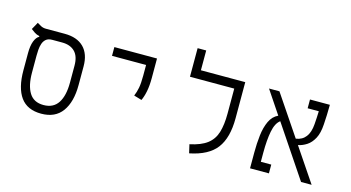

<svg xmlns="http://www.w3.org/2000/svg" viewBox="-81 -1047 2505 1372"><g transform="rotate(15 1172.0 -361.0)"><path d="M277.8 9.3Q174.3 9.3 125 -59.1Q75.7 -127.4 75.7 -257.3V-384.3Q75.7 -438.5 88.6 -472.7Q101.6 -506.8 122.6 -517.6V-522.9Q101.1 -527.3 85.7 -537.8Q70.3 -548.3 57.6 -558.1L87.4 -611.8Q98.6 -604 116 -595Q133.3 -585.9 153.3 -585.9H293Q385.3 -585.9 434.6 -536.6Q483.9 -487.3 483.9 -395.5V-257.3Q483.9 -132.8 432.6 -61.8Q381.3 9.3 277.8 9.3ZM277.8 -54.7Q350.6 -54.7 385.3 -108.2Q419.9 -161.6 419.9 -257.8V-384.3Q419.9 -453.1 386 -487.1Q352.1 -521 291.5 -521H218.3Q189 -521 172.9 -507.1Q156.7 -493.2 149.7 -471.7Q142.6 -450.2 140.9 -426.5Q139.2 -402.8 139.2 -382.8V-257.8Q139.2 -161.6 172.4 -108.2Q205.6 -54.7 277.8 -54.7Z M945.3 -271 887.2 -288.1Q899.9 -317.9 906.2 -351.6Q912.6 -385.3 912.6 -441.4V-521H660.6V-585.9H976.1V-441.4Q976.1 -385.3 967.8 -343Q959.5 -300.8 945.3 -271Z M1564.9 -585.9H1628.9V-318.4Q1628.9 -173.8 1569.8 -95.9Q1510.7 -18.1 1373 9.3L1358.4 -54.2Q1440.4 -71.3 1485.4 -105.5Q1530.3 -139.6 1547.6 -196.3Q1564.9 -252.9 1564.9 -335.9V-521H1237.3V-732.4H1300.8V-585.9Z M2198.7 0 1942.9 -380.9Q1909.2 -356.4 1896.5 -291.3Q1883.8 -226.1 1883.8 -133.3V-64.9H1960.9V0H1821.3V-117.7Q1821.3 -183.6 1828.4 -244.6Q1835.4 -305.7 1856.7 -351.1Q1877.9 -396.5 1918.9 -415.5L1804.7 -585.9H1881.8L2082 -289.1Q2176.3 -302.7 2185.1 -424.3Q2187 -447.3 2188.2 -471.9Q2189.5 -496.6 2190.4 -521H2107.9V-585.9H2254.9Q2254.9 -547.4 2253.2 -509Q2251.5 -470.7 2249.5 -439.9Q2245.6 -374.5 2224.4 -335Q2203.1 -295.4 2172.4 -275.4Q2141.6 -255.4 2108.9 -249L2276.9 0Z"/></g></svg>

Font: CaskaydiaMono NF Light
Style: Regular
Weight: 300
Designer: Aaron Bell
Foundry: Saja Typeworks
Version: Version 2111.001; ttfautohint (v1.8.4);Nerd Fonts 3.1.1